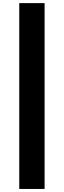

<svg xmlns="http://www.w3.org/2000/svg" viewBox="-20 -982 412 1236"><path d="M267.1 -961.9V234.4H104V-961.9Z"/></svg>

Font: Inter 28pt ExtraBold
Style: Regular
Weight: 800
Designer: Rasmus Andersson
Foundry: rsms
Version: Version 4.001;git-66647c0bb